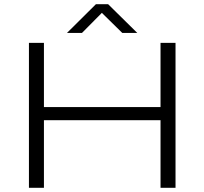

<svg xmlns="http://www.w3.org/2000/svg" viewBox="-20 -889 968 909"><path d="M117 0V-686H188V-382H740V-686H811V0H740V-320H188V0ZM297 -733 434 -869H492L630 -733H559L447 -843H477L368 -733Z"/></svg>

Font: Archivo Expanded ExtraLight
Style: Regular
Weight: 250
Width: 7
Designer: Hector Gatti
Foundry: Omnibus-Type
Version: Version 2.001